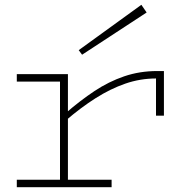

<svg xmlns="http://www.w3.org/2000/svg" viewBox="-20 -780 782 800"><path d="M253 -277V-308Q314 -361 373.5 -400.5Q433 -440 497.5 -462Q562 -484 635 -484H663V-298H630V-453Q564 -453 502 -431.5Q440 -410 378.5 -371Q317 -332 253 -277ZM50 0V-31H445V0ZM230 0V-471H263V0ZM50 -440V-471H263V-440ZM322 -552 308 -571 569 -760 591 -728Z"/></svg>

Font: BioRhyme SemiExpanded ExtraLight
Style: Regular
Weight: 250
Width: 6
Designer: Aoife Mooney
Foundry: Aoife Mooney Type
Version: Version 1.600;gftools[0.9.33]